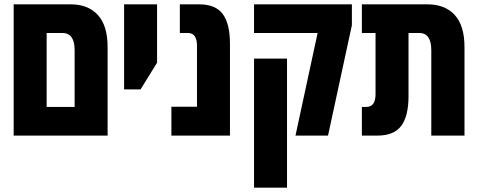

<svg xmlns="http://www.w3.org/2000/svg" viewBox="-20 -625 2204 885"><path d="M43 0H476V-408Q476 -507 431 -556Q386 -605 306 -605H43ZM195 -132V-473H267Q324 -473 324 -394V-132Z M552 -213V-605H704V-336L628 -213Z M770 0H1040V-423Q1040 -515 1007 -560Q974 -605 898 -605H809V-473H846Q888 -473 888 -414V-133H770Z M1342 0 1444 -473H1151V-605H1602V-509L1492 0ZM1151 240V-355H1303V240Z M1648 -473H1711V-191Q1711 -132 1668 -132H1648V0H1720Q1796 0 1829.5 -45Q1863 -90 1863 -182V-473H1912Q1968 -473 1968 -394V0H2121V-408Q2121 -507 2076 -556Q2031 -605 1950 -605H1648Z"/></svg>

Font: Noto Sans Hebrew ExtraCondensed Extra
Style: Regular
Weight: 800
Width: 3
Designer: Monotype Design Team
Foundry: Monotype Imaging Inc.
Version: Version 1.902